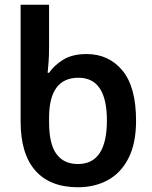

<svg xmlns="http://www.w3.org/2000/svg" viewBox="-20 -780 640 810"><path d="M309 10Q191 10 129 -60.5Q67 -131 67 -267V-760H187V-581Q187 -547 185 -519Q183 -491 181 -473H187Q208 -504 246.5 -528Q285 -552 345 -552Q439 -552 496.5 -482.5Q554 -413 554 -271Q554 -176 522.5 -113.5Q491 -51 435.5 -20.5Q380 10 309 10ZM309 -88Q431 -88 431 -272Q431 -452 311 -452Q187 -452 187 -283V-265Q187 -173 218 -130.5Q249 -88 309 -88Z"/></svg>

Font: Noto Sans Mono SemiBold
Style: Regular
Weight: 600
Designer: Monotype Design Team
Foundry: Monotype Imaging Inc.
Version: Version 2.014; ttfautohint (v1.8.4.7-5d5b)